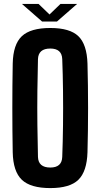

<svg xmlns="http://www.w3.org/2000/svg" viewBox="-20 -952 514 981"><path d="M237 9Q136 9 91.5 -33.5Q47 -76 45 -174Q43 -284 43 -400.5Q43 -517 45 -627Q47 -725 91.5 -767Q136 -809 237 -809Q337 -809 380.5 -767Q424 -725 427 -627Q430 -516 430 -400Q430 -284 427 -174Q424 -76 380.5 -33.5Q337 9 237 9ZM237 -96Q296 -96 298 -150Q301 -226 302 -313.5Q303 -401 302 -488Q301 -575 298 -650Q296 -704 237 -704Q176 -704 174 -650Q172 -575 171 -488Q170 -401 171 -313.5Q172 -226 174 -150Q176 -96 237 -96ZM92 -932H177L233 -878L289 -932H374L271 -842H195Z"/></svg>

Font: Big Shoulders Display ExtraBold
Style: Regular
Weight: 800
Designer: Patric King
Foundry: XO Type Co
Version: Version 1.000; ttfautohint (v1.8.2)